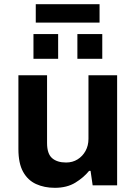

<svg xmlns="http://www.w3.org/2000/svg" viewBox="-20 -886 651 918"><path d="M242 12Q192 12 152.5 -6Q113 -24 90.5 -64.5Q68 -105 68 -173V-526H205V-202Q205 -151 229 -130Q253 -109 296 -109Q327 -109 351 -124Q375 -139 389 -164.5Q403 -190 403 -222V-526H540V0H423L413 -69H406Q380 -37 340 -12.5Q300 12 242 12ZM350 -605V-723H469V-605ZM140 -605V-723H258V-605ZM151 -778V-866H456V-778Z"/></svg>

Font: Archivo VF Beta
Style: Regular
Weight: 400
Designer: Hector Gatti
Foundry: Omnibus-Type
Version: Version 1.002